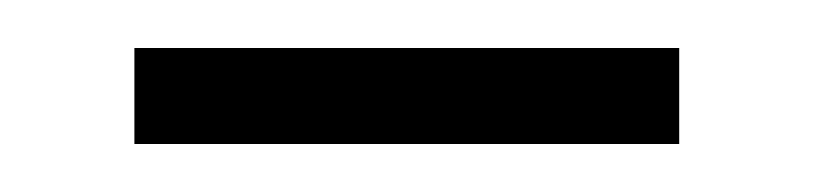

<svg xmlns="http://www.w3.org/2000/svg" viewBox="-20 -273 339 80"><path d="M36 -213V-253H263V-213Z"/></svg>

Font: Source Serif 4 60pt SemiBold
Style: Regular
Weight: 600
Version: Version 4.004;hotconv 1.0.116;makeotfexe 2.5.65601